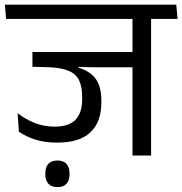

<svg xmlns="http://www.w3.org/2000/svg" viewBox="-40 -652 764 805"><path d="M593.5 -593.5H515.5V0H593.5ZM464 -572.5H704.5L699 -632.5H458.5ZM654.5 -572.5 649 -632.5H-19.5L-14.5 -572.5ZM542 -434H96V-372L242 -372.5L351 -370H542ZM289 -393.5H96V-372L165.5 -370Q217.5 -368 248 -355Q278.5 -342 291.5 -315.2Q304.5 -288.5 304.5 -244.5V-237Q304.5 -178.5 276.5 -149.8Q248.5 -121 188.5 -121Q145.5 -121 106.8 -136Q68 -151 34 -177.5L39 -100Q68.5 -79.5 107.8 -66.8Q147 -54 199.5 -54Q293.5 -54 339.2 -97.2Q385 -140.5 385 -223V-229Q385 -288 362.2 -320.2Q339.5 -352.5 289 -368.5ZM201 132.5Q226.5 132.5 239 118.2Q251.5 104 251.5 79Q251.5 78.5 251.5 77Q251.5 75.5 251.5 75Q251.5 49.5 239 35.2Q226.5 21 201 21Q175 21 162.5 35.2Q150 49.5 150 75Q150 75.5 150 77Q150 78.5 150 79Q150 103.5 162.5 118Q175 132.5 201 132.5Z"/></svg>

Font: Anek Devanagari Medium
Style: Regular
Weight: 400
Version: Version 1.003